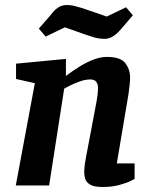

<svg xmlns="http://www.w3.org/2000/svg" viewBox="-20 -740 600 766"><path d="M389 6Q356 6 340.5 -3Q325 -12 320.5 -25Q316 -38 316 -52Q316 -68 318.5 -85Q321 -102 323 -112L365 -334Q367 -346 369 -361Q371 -376 371 -390Q371 -404 364 -413.5Q357 -423 341 -423Q320 -423 298 -415Q276 -407 259 -398.5Q242 -390 236 -386L176 0H43L119 -408L44 -425V-486L243 -505V-437Q272 -459 300 -476Q328 -493 355 -503Q382 -513 407 -513Q460 -513 479.5 -488.5Q499 -464 499 -430Q499 -418 497 -399.5Q495 -381 492.5 -363.5Q490 -346 488 -337L446 -88H517V-26Q517 -26 501 -18Q485 -10 456 -2Q427 6 389 6ZM399 -585Q376 -585 357 -590.5Q338 -596 321 -602L239 -631L162 -594L135 -626L182 -680Q197 -700 212 -710Q227 -720 247 -720Q261 -720 276 -716.5Q291 -713 307 -708L406 -674L483 -711L510 -679L463 -624Q446 -604 430 -594.5Q414 -585 399 -585Z"/></svg>

Font: Faustina VF Beta
Style: Italic
Weight: 400
Italic angle: -8°
Designer: Alfonso Garcia
Foundry: Omnibus-Type
Version: Version 1.006